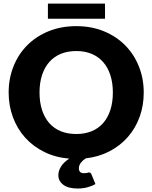

<svg xmlns="http://www.w3.org/2000/svg" viewBox="-20 -883 854 1076"><path d="M478 83.5Q488.5 83.5 492 93L515 148.5Q497.5 159 471.5 166.2Q445.5 173.5 416 173.5Q362.5 173.5 334.8 152.5Q307 131.5 307 99Q307 75 321.5 51Q336 27 368 6Q291 -0.5 228.5 -31.2Q166 -62 121.5 -111.2Q77 -160.5 52.8 -225.2Q28.5 -290 28.5 -364.5Q28.5 -443.5 55.8 -511.5Q83 -579.5 132.8 -629.5Q182.5 -679.5 252.5 -708Q322.5 -736.5 407.5 -736.5Q492.5 -736.5 562.2 -707.8Q632 -679 681.5 -629Q731 -579 758.2 -511Q785.5 -443 785.5 -364.5Q785.5 -291.5 762.5 -228Q739.5 -164.5 697 -115.8Q654.5 -67 594.5 -35.5Q534.5 -4 460.5 4.5Q444 15 433 29.2Q422 43.5 422 61Q422 73 428.8 80.2Q435.5 87.5 449 87.5Q456.5 87.5 461 87Q465.5 86.5 468.5 85.8Q471.5 85 473.5 84.2Q475.5 83.5 478 83.5ZM612.5 -364.5Q612.5 -418.5 598.5 -461.8Q584.5 -505 558.2 -535Q532 -565 494 -581Q456 -597 407.5 -597Q358.5 -597 320.2 -581Q282 -565 255.8 -535Q229.5 -505 215.5 -461.8Q201.5 -418.5 201.5 -364.5Q201.5 -310 215.5 -266.8Q229.5 -223.5 255.8 -193.5Q282 -163.5 320.2 -147.8Q358.5 -132 407.5 -132Q456 -132 494 -147.8Q532 -163.5 558.2 -193.5Q584.5 -223.5 598.5 -266.8Q612.5 -310 612.5 -364.5ZM248.5 -863H568.5V-778H248.5Z"/></svg>

Font: Lato Black
Style: Regular
Weight: 900
Designer: Lukasz Dziedzic
Foundry: tyPoland Lukasz Dziedzic
Version: Version 2.007; 2014-02-27